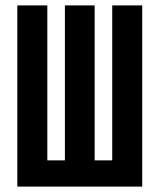

<svg xmlns="http://www.w3.org/2000/svg" viewBox="-20 -690 590 710"><path d="M44 0V-670H155V-97H220V-670H330V-97H395V-670H506V0Z"/></svg>

Font: Lode
Style: Bold
Weight: 700
Monospace: yes
Designer: Belleve Invis
Foundry: Belleve Invis
Version: Version 29.2.0; ttfautohint (v1.8.3)